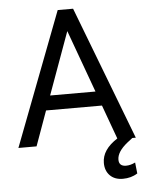

<svg xmlns="http://www.w3.org/2000/svg" viewBox="-61 -759 773 1019"><g transform="rotate(-5 326.0 -250.0)"><path d="M367.2 -710.9 639.2 0H620.6L592.3 22Q537.1 66.4 537.1 108.4Q537.1 143.6 575.2 143.6Q598.6 143.6 624 130.9L630.4 189.9Q596.2 211.4 552.2 211.4Q508.8 211.4 483.6 186Q458.5 160.6 458.5 118.7Q458.5 48.3 541 -4.4L475.1 -185.5H177.2L110.4 0H13.7L285.2 -710.9ZM205.6 -262.7H447.3L326.2 -595.2Z"/></g></svg>

Font: Roboto-ThirdPerson-AD3FC
Style: ThirdPerson-AD3FC
Weight: 400
Designer: Google
Version: Version 2.137; 2017